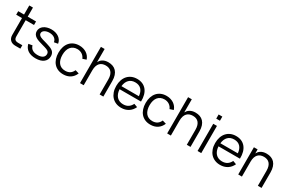

<svg xmlns="http://www.w3.org/2000/svg" viewBox="137 -2006 4940 3302"><g transform="rotate(30 2607.0 -355.0)"><path d="M10 -540H125.5V-720.5H198.5V-540H364V-470H198.5V-153.5Q198.5 -107 217.8 -87.5Q237 -68 283 -68H364V0H263.5Q231.5 0 205.8 -9.2Q180 -18.5 162.2 -35.8Q144.5 -53 135 -77.8Q125.5 -102.5 125.5 -133.5V-470H10Z M672.5 14.5Q578 14.5 519 -24.2Q460 -63 440.5 -140.5L516.5 -154Q531 -102.5 570.5 -77.5Q610 -52.5 673.5 -52.5Q737.5 -52.5 773.2 -77.2Q809 -102 809 -147.5Q809 -159.5 806.2 -169.5Q803.5 -179.5 796.8 -188.2Q790 -197 779 -204.8Q768 -212.5 751 -219Q736 -225 711.2 -232.5Q686.5 -240 655 -248.5Q616.5 -259 580.8 -270.8Q545 -282.5 517.5 -299.8Q490 -317 473.5 -342.2Q457 -367.5 457 -404Q457 -437 472.2 -464.8Q487.5 -492.5 515 -512.5Q542.5 -532.5 580.8 -543.8Q619 -555 664.5 -555Q709 -555 747 -543.8Q785 -532.5 813.8 -512Q842.5 -491.5 860.8 -462.2Q879 -433 884 -397.5L809 -384Q805.5 -408.5 793.2 -427.8Q781 -447 762 -460.5Q743 -474 717.5 -481Q692 -488 661 -488Q633.5 -488 610 -481.8Q586.5 -475.5 569 -464.8Q551.5 -454 541.5 -438.8Q531.5 -423.5 531.5 -405.5Q531.5 -384.5 544.5 -370Q557.5 -355.5 577 -345.8Q596.5 -336 619.8 -329.2Q643 -322.5 664 -317Q692 -309.5 720 -300.5Q748 -291.5 772 -283Q832.5 -261.5 858.8 -229.5Q885 -197.5 885 -149Q885 -111 870.2 -80.8Q855.5 -50.5 828 -29.2Q800.5 -8 761.2 3.2Q722 14.5 672.5 14.5Z M1219.5 15Q1160 15 1113 -5.2Q1066 -25.5 1033.2 -62.8Q1000.5 -100 983 -152.8Q965.5 -205.5 965.5 -270Q965.5 -335.5 983 -388Q1000.5 -440.5 1033.5 -477.8Q1066.5 -515 1113.8 -535Q1161 -555 1220 -555Q1261 -555 1297.2 -544.5Q1333.5 -534 1362.8 -514.8Q1392 -495.5 1413.5 -467.8Q1435 -440 1446 -405.5L1374 -382.5Q1364.5 -406.5 1349 -425.5Q1333.5 -444.5 1313.8 -457.5Q1294 -470.5 1270 -477.5Q1246 -484.5 1219.5 -484.5Q1177 -484.5 1144 -469.5Q1111 -454.5 1088.8 -426.8Q1066.5 -399 1055 -359.2Q1043.5 -319.5 1043.5 -270Q1043.5 -221.5 1054.8 -182Q1066 -142.5 1088 -114.2Q1110 -86 1143 -70.8Q1176 -55.5 1219.5 -55.5Q1275.5 -55.5 1313.5 -80.8Q1351.5 -106 1372 -154.5L1446 -132.5Q1415.5 -60 1357.8 -22.5Q1300 15 1219.5 15Z M1938.5 -296.5Q1938.5 -347 1927.2 -382.5Q1916 -418 1895.2 -440.8Q1874.5 -463.5 1845.8 -474Q1817 -484.5 1782 -484.5Q1747.5 -484.5 1718 -474Q1688.5 -463.5 1667.2 -441Q1646 -418.5 1634 -382.8Q1622 -347 1622 -296.5V0H1548.5V-720H1622V-459.5Q1631.5 -477.5 1645.8 -494.8Q1660 -512 1680.8 -525.2Q1701.5 -538.5 1729.5 -546.8Q1757.5 -555 1794.5 -555Q1843.5 -555 1883.5 -540.2Q1923.5 -525.5 1952 -495Q1980.5 -464.5 1996.2 -417.5Q2012 -370.5 2012 -306.5V0H1938.5Z M2370.5 -54.5Q2431 -54.5 2471.5 -81.5Q2512 -108.5 2536 -158.5L2605.5 -133Q2573 -61.5 2512.2 -23.2Q2451.5 15 2370.5 15Q2312 15 2264.2 -5.2Q2216.5 -25.5 2182.8 -62.5Q2149 -99.5 2130.5 -152.2Q2112 -205 2112 -270Q2112 -335.5 2130 -388.2Q2148 -441 2181.5 -478Q2215 -515 2262 -535Q2309 -555 2367.5 -555Q2428.5 -555 2475.5 -534Q2522.5 -513 2554.5 -473.5Q2586.5 -434 2602.2 -377.5Q2618 -321 2616 -249.5H2190.5Q2193 -203.5 2206.5 -167.2Q2220 -131 2243.2 -106Q2266.5 -81 2298.8 -67.8Q2331 -54.5 2370.5 -54.5ZM2538.5 -311Q2531.5 -396.5 2487.5 -441.8Q2443.5 -487 2367.5 -487Q2292 -487 2246.5 -441Q2201 -395 2192 -311Z M2950.5 15Q2891 15 2844 -5.2Q2797 -25.5 2764.2 -62.8Q2731.5 -100 2714 -152.8Q2696.5 -205.5 2696.5 -270Q2696.5 -335.5 2714 -388Q2731.5 -440.5 2764.5 -477.8Q2797.5 -515 2844.8 -535Q2892 -555 2951 -555Q2992 -555 3028.2 -544.5Q3064.5 -534 3093.8 -514.8Q3123 -495.5 3144.5 -467.8Q3166 -440 3177 -405.5L3105 -382.5Q3095.5 -406.5 3080 -425.5Q3064.5 -444.5 3044.8 -457.5Q3025 -470.5 3001 -477.5Q2977 -484.5 2950.5 -484.5Q2908 -484.5 2875 -469.5Q2842 -454.5 2819.8 -426.8Q2797.5 -399 2786 -359.2Q2774.5 -319.5 2774.5 -270Q2774.5 -221.5 2785.8 -182Q2797 -142.5 2819 -114.2Q2841 -86 2874 -70.8Q2907 -55.5 2950.5 -55.5Q3006.5 -55.5 3044.5 -80.8Q3082.5 -106 3103 -154.5L3177 -132.5Q3146.5 -60 3088.8 -22.5Q3031 15 2950.5 15Z M3669.5 -296.5Q3669.5 -347 3658.2 -382.5Q3647 -418 3626.2 -440.8Q3605.5 -463.5 3576.8 -474Q3548 -484.5 3513 -484.5Q3478.5 -484.5 3449 -474Q3419.5 -463.5 3398.2 -441Q3377 -418.5 3365 -382.8Q3353 -347 3353 -296.5V0H3279.5V-720H3353V-459.5Q3362.5 -477.5 3376.8 -494.8Q3391 -512 3411.8 -525.2Q3432.5 -538.5 3460.5 -546.8Q3488.5 -555 3525.5 -555Q3574.5 -555 3614.5 -540.2Q3654.5 -525.5 3683 -495Q3711.5 -464.5 3727.2 -417.5Q3743 -370.5 3743 -306.5V0H3669.5Z M3883 -642.5V-725H3956.5V-642.5ZM3883 0V-540H3956.5V0Z M4335 -54.5Q4395.5 -54.5 4436 -81.5Q4476.5 -108.5 4500.5 -158.5L4570 -133Q4537.5 -61.5 4476.8 -23.2Q4416 15 4335 15Q4276.5 15 4228.8 -5.2Q4181 -25.5 4147.2 -62.5Q4113.5 -99.5 4095 -152.2Q4076.5 -205 4076.5 -270Q4076.5 -335.5 4094.5 -388.2Q4112.5 -441 4146 -478Q4179.5 -515 4226.5 -535Q4273.5 -555 4332 -555Q4393 -555 4440 -534Q4487 -513 4519 -473.5Q4551 -434 4566.8 -377.5Q4582.5 -321 4580.5 -249.5H4155Q4157.5 -203.5 4171 -167.2Q4184.5 -131 4207.8 -106Q4231 -81 4263.2 -67.8Q4295.5 -54.5 4335 -54.5ZM4503 -311Q4496 -396.5 4452 -441.8Q4408 -487 4332 -487Q4256.5 -487 4211 -441Q4165.5 -395 4156.5 -311Z M5080.5 -296.5Q5080.5 -347 5069.2 -382.5Q5058 -418 5037.2 -440.8Q5016.5 -463.5 4987.8 -474Q4959 -484.5 4924 -484.5Q4889.5 -484.5 4860 -474Q4830.5 -463.5 4809.2 -441Q4788 -418.5 4776 -382.8Q4764 -347 4764 -296.5V0H4690.5V-540H4764V-459.5Q4773 -477.5 4787.2 -494.8Q4801.5 -512 4822.5 -525.2Q4843.5 -538.5 4871.5 -546.8Q4899.5 -555 4936.5 -555Q4985.5 -555 5025.5 -540.2Q5065.5 -525.5 5094 -495Q5122.5 -464.5 5138.2 -417.5Q5154 -370.5 5154 -306.5V0H5080.5Z"/></g></svg>

Font: Vela Sans
Style: Regular
Weight: 400
Designer: Principal design: Mikhail Sharanda - project Manrope.
Design modification: Ravid Balaliev
Foundry: Mikhail Sharanda
Version: Version 1.001